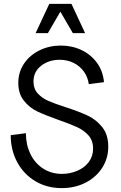

<svg xmlns="http://www.w3.org/2000/svg" viewBox="-20 -950 620 986"><path d="M35 -256 113 -266Q113 -208 135.5 -160.5Q158 -113 200.5 -85Q243 -57 298 -57Q339 -57 376 -72.5Q413 -88 435.5 -117.5Q458 -147 458 -187Q458 -228 434.5 -254.5Q411 -281 376 -297Q341 -313 281 -334Q213 -358 172 -377.5Q131 -397 102.5 -433Q74 -469 74 -524Q74 -580 103.5 -623.5Q133 -667 183 -691.5Q233 -716 292 -716Q350 -716 398.5 -693Q447 -670 478 -627.5Q509 -585 514 -528L436 -518Q431 -555 410 -583.5Q389 -612 357 -627.5Q325 -643 287 -643Q231 -643 191.5 -612.5Q152 -582 152 -531Q152 -494 174 -470Q196 -446 229 -431.5Q262 -417 319 -399Q389 -376 432 -355.5Q475 -335 505.5 -296.5Q536 -258 536 -197Q536 -137 505 -88.5Q474 -40 419.5 -12Q365 16 297 16Q221 16 161.5 -19.5Q102 -55 68.5 -117Q35 -179 35 -256ZM233 -930H347L417 -780H354L290 -890L226 -780H163Z"/></svg>

Font: Uncut Sans Variable
Style: Regular
Weight: 400
Designer: Kasper Nordkvist
Foundry: UNCUT.wtf
Version: Version 1.303;Glyphs 3.1.2 (3151)